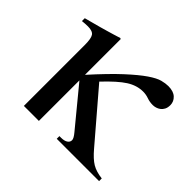

<svg xmlns="http://www.w3.org/2000/svg" viewBox="-113 -610 760 760"><g transform="rotate(45 267.5 -230.0)"><path d="M277 0V-15H286Q304 -15 314 -21.5Q324 -28 324 -39Q324 -49 308 -68L177 -227V0H93V-341Q93 -377 84.5 -389.5Q76 -402 50 -402Q42 -402 35 -401.5Q28 -401 18 -400V-416L48 -424Q70 -430 87 -434.5Q104 -439 118.5 -443.5Q133 -448 145.5 -451.5Q158 -455 173 -460L177 -458V-258Q240 -328 284 -368.5Q328 -409 358 -429.5Q388 -450 407.5 -455Q427 -460 442 -460Q471 -460 486 -446Q501 -432 501 -412Q501 -398 496 -388.5Q491 -379 483.5 -373.5Q476 -368 467.5 -365.5Q459 -363 451 -363Q434 -363 418.5 -368.5Q403 -374 387 -374Q352 -374 319 -353Q286 -332 236 -279L409 -77Q436 -45 458 -32Q480 -19 514 -15V0Z"/></g></svg>

Font: STIXGeneralUnicodeRegular
Style: Regular
Weight: 400
Designer: MicroPress Inc., with final additions and corrections provided by Coen Hoffman, Elsevier (retired)
Version: Version 1.1.0